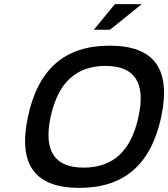

<svg xmlns="http://www.w3.org/2000/svg" viewBox="-20 -900 814 929"><path d="M364 9C149 9 66 -103 115 -334C164 -567 295 -679 510 -679C726 -679 809 -567 760 -334C710 -103 580 9 364 9ZM225 -335C190 -170 243 -89 385 -89C527 -89 615 -170 650 -335C686 -500 632 -581 490 -581C348 -581 261 -500 225 -335ZM434 -756H512L666 -880H536Z"/></svg>

Font: LT Wave Text Medium Italic
Style: Regular
Weight: 500
Designer: Daniel Lyons
Version: Version 2.5 (Glyphs App)